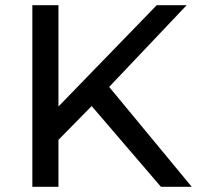

<svg xmlns="http://www.w3.org/2000/svg" viewBox="-20 -720 760 740"><path d="M188.4 -292.1 584.1 -700H699.4L392.3 -376.1L335.7 -313.7L193.6 -169.1ZM104.7 -700H205.3V0H104.7ZM314.4 -333.3 381.7 -408 719 0H600.3Z"/></svg>

Font: iiserrat Thin
Style: Regular
Weight: 100
Designer: Akira Ohta
Foundry: Akira Ohta
Version: Version 1.200;Glyphs 3.3.1 (3343)